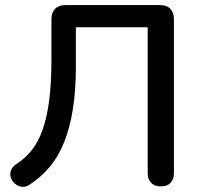

<svg xmlns="http://www.w3.org/2000/svg" viewBox="-20 -725 786 754"><path d="M612 7Q587 7 573.5 -7Q560 -21 560 -46V-618H278V-466Q278 -369 266 -295Q254 -221 231.5 -165.5Q209 -110 175.5 -70Q142 -30 98 -1Q80 12 61.5 8Q43 4 29 -14Q17 -33 21.5 -51Q26 -69 46 -82Q79 -103 104.5 -135Q130 -167 147 -214.5Q164 -262 173 -330Q182 -398 182 -492V-649Q182 -676 196.5 -690.5Q211 -705 238 -705H608Q635 -705 649 -690.5Q663 -676 663 -649V-46Q663 -21 650 -7Q637 7 612 7Z"/></svg>

Font: Nunito SemiBold
Style: Regular
Weight: 600
Designer: Vernon Adams
Foundry: Vernon Adams
Version: Version 3.602